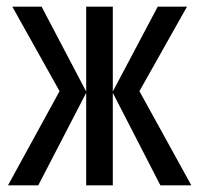

<svg xmlns="http://www.w3.org/2000/svg" viewBox="-20 -557 597 577"><path d="M542 -537 399 -283 555 0H462L319 -278V0H239V-278L95 0H4L159 -283L17 -537H105L239 -282V-537H319V-282L454 -537Z"/></svg>

Font: Noto Sans Display Condensed
Style: Regular
Weight: 400
Width: 3
Designer: Monotype Design Team
Foundry: Monotype Imaging Inc.
Version: Version 1.900